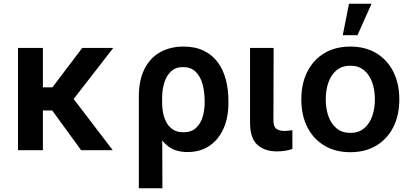

<svg xmlns="http://www.w3.org/2000/svg" viewBox="-20 -801 2192 1024"><path d="M208.8 -545.5V0H76V-545.5ZM584.2 -545.5 325.3 -212H180.8L163.4 -335.2H259.6L418.7 -545.5ZM412.6 0 248.9 -225.1 353 -299 581.3 0Z M720.5 203.1V-285.5Q720.5 -373.2 750.4 -432.7Q780.2 -492.2 833.8 -522.4Q887.4 -552.6 958.8 -552.6Q1021.3 -552.6 1066.6 -530.5Q1111.9 -508.5 1141.2 -469.1Q1170.5 -429.7 1184.3 -377Q1198.2 -324.2 1198.2 -262.8V-252.8Q1198.5 -174.7 1172.2 -115.6Q1146 -56.5 1097.1 -23.3Q1048.3 9.9 980.5 9.9Q919.7 9.9 881 -17.8Q842.3 -45.5 819.1 -95.5Q795.8 -145.6 781.2 -212L844.5 -252.1Q844.5 -226.9 849.6 -199.6Q854.8 -172.2 867.5 -148.6Q880.3 -125 902.3 -110.3Q924.4 -95.5 958.1 -95.5Q1000.4 -95.5 1025 -118.3Q1049.7 -141 1060.5 -176.8Q1071.4 -212.7 1071.4 -252.8V-262.8Q1071.4 -312.5 1059.8 -353.5Q1048.3 -394.5 1022.9 -418.9Q997.5 -443.2 956 -443.2Q915.8 -443.2 891.2 -419.4Q866.5 -395.6 855.5 -357.6Q844.5 -319.6 844.5 -276.6L846.2 203.1Z M1313.6 -545.5H1439.3L1438.2 -158.7Q1438.6 -124.3 1454.9 -113.5Q1471.2 -102.6 1497.2 -102.6Q1510.3 -102.6 1521.3 -104Q1532.3 -105.5 1539.4 -106.9V-6.4Q1523.8 -1.1 1502.7 2.7Q1481.5 6.4 1456 6.4Q1391.7 6.4 1352.6 -28.8Q1313.6 -63.9 1313.6 -147Z M1848.4 10.7Q1768.5 10.7 1709.9 -24.5Q1651.3 -59.7 1619.1 -122.9Q1587 -186.1 1587 -270.6Q1587 -355.1 1619.1 -418.7Q1651.3 -482.2 1709.9 -517.4Q1768.5 -552.6 1848.4 -552.6Q1928.3 -552.6 1986.9 -517.4Q2045.5 -482.2 2077.6 -418.7Q2109.7 -355.1 2109.7 -270.6Q2109.7 -186.1 2077.6 -122.9Q2045.5 -59.7 1986.9 -24.5Q1928.3 10.7 1848.4 10.7ZM1849.1 -92.3Q1892.4 -92.3 1921.5 -116.3Q1950.6 -140.3 1965 -180.8Q1979.4 -221.2 1979.4 -271Q1979.4 -321 1965 -361.7Q1950.6 -402.3 1921.5 -426.5Q1892.4 -450.6 1849.1 -450.6Q1804.7 -450.6 1775.4 -426.5Q1746.1 -402.3 1731.7 -361.7Q1717.3 -321 1717.3 -271Q1717.3 -221.2 1731.7 -180.8Q1746.1 -140.3 1775.4 -116.3Q1804.7 -92.3 1849.1 -92.3ZM1808.2 -613.3 1841.3 -781.2H1961.6L1886.7 -613.3Z"/></svg>

Font: InterMG SemiBold
Style: Regular
Weight: 600
Designer: Rasmus Andersson
Foundry: rsms
Version: Version 3.019;December 26, 2023;FontCreator 15.0.0.2955 64-b